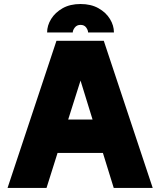

<svg xmlns="http://www.w3.org/2000/svg" viewBox="-20 -923 787 943"><path d="M538.6 0 485.4 -171.9H262.7L208.5 0H17.1L257.3 -722.7H489.7L730 0ZM375.5 -527.3 314.9 -335.9H434.6ZM375.5 -903.3Q426.8 -903.3 463.6 -882.6Q500.5 -861.8 520 -829.8Q539.6 -797.9 539.6 -763.7H412.6Q412.6 -774.9 403.3 -787.8Q394 -800.8 375.5 -800.8Q357.4 -800.8 347.4 -787.8Q337.4 -774.9 337.4 -763.7H211.4Q211.4 -797.9 231.2 -829.8Q251 -861.8 287.6 -882.6Q324.2 -903.3 375.5 -903.3Z"/></svg>

Font: Giphurs Black
Style: Regular
Weight: 900
Version: Version 0.920; ttfautohint (v1.8.4.7-5d5b)